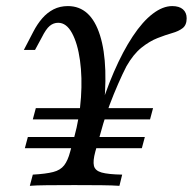

<svg xmlns="http://www.w3.org/2000/svg" viewBox="-20 -602 625 622"><path d="M76.6 0 86.3 -36.3Q129 -38.7 152.4 -44.8Q175.8 -50.8 187.9 -66.5Q200 -82.3 207.3 -110.5L220.2 -156.5Q237.9 -221 242.3 -286.3Q246.8 -351.6 239.1 -406.5Q231.5 -461.3 213.3 -494.8Q195.2 -528.2 168.5 -528.2Q153.2 -528.2 141.1 -518.1Q129 -508.1 115.3 -480.6L93.5 -440.3H57.3L87.9 -499.2Q100.8 -524.2 116.9 -542.7Q133.1 -561.3 153.6 -571.8Q174.2 -582.3 200 -582.3Q274.2 -582.3 304 -487.5Q333.9 -392.7 312.9 -221.8L294.4 -214.5Q319.4 -300.8 348.8 -368.5Q378.2 -436.3 410.1 -484.3Q441.9 -532.3 474.6 -557.3Q507.3 -582.3 537.9 -582.3Q560.5 -582.3 572.6 -571.8Q584.7 -561.3 584.7 -542.7Q584.7 -521 571.8 -510.9Q558.9 -500.8 537.5 -494.8Q516.1 -488.7 490.3 -478.6Q464.5 -468.5 438.3 -447.6Q412.1 -426.6 389.5 -387.1Q377.4 -363.7 362.9 -330.6Q348.4 -297.6 335.5 -263.3Q322.6 -229 314.5 -201.6L288.7 -110.5Q280.6 -80.6 284.3 -64.9Q287.9 -49.2 309.3 -43.1Q330.6 -37.1 375.8 -36.3L366.9 0Q344.4 -1.6 308.1 -2Q271.8 -2.4 221 -2.4Q169.4 -2.4 132.3 -2Q95.2 -1.6 76.6 0ZM60.5 -121.8 70.2 -158.1H449.2L439.5 -121.8ZM86.3 -215.3 96 -251.6H263.7L260.5 -215.3ZM298.4 -215.3 313.7 -251.6H475.8L466.1 -215.3Z"/></svg>

Font: Playfair 9pt
Style: Italic
Weight: 400
Italic angle: -15.6°
Designer: Claus Eggers Sørensen
Foundry: Claus Eggers Sørensen
Version: Version 2.001;gftools[0.9.30]